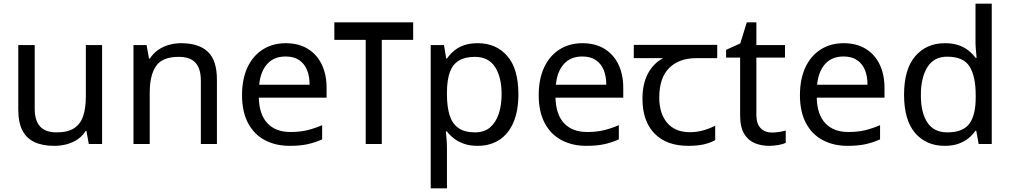

<svg xmlns="http://www.w3.org/2000/svg" viewBox="-20 -780 5477 1040"><path d="M533 -536V0H461L448 -71H444Q427 -43 400 -25Q373 -7 341 1.5Q309 10 274 10Q210 10 166.5 -10.5Q123 -31 101 -74Q79 -117 79 -185V-536H168V-191Q168 -127 197 -95Q226 -63 287 -63Q347 -63 381.5 -85.5Q416 -108 430.5 -151.5Q445 -195 445 -257V-536Z M961 -546Q1057 -546 1106 -499.5Q1155 -453 1155 -349V0H1068V-343Q1068 -408 1039 -440Q1010 -472 948 -472Q859 -472 825 -422Q791 -372 791 -278V0H703V-536H774L787 -463H792Q810 -491 836.5 -509.5Q863 -528 895 -537Q927 -546 961 -546Z M1528 -546Q1597 -546 1646.5 -516Q1696 -486 1722.5 -431.5Q1749 -377 1749 -304V-251H1382Q1384 -160 1428.5 -112.5Q1473 -65 1553 -65Q1604 -65 1643.5 -74.5Q1683 -84 1725 -102V-25Q1684 -7 1644 1.5Q1604 10 1549 10Q1473 10 1414.5 -21Q1356 -52 1323.5 -113.5Q1291 -175 1291 -264Q1291 -352 1320.5 -415Q1350 -478 1403.5 -512Q1457 -546 1528 -546ZM1527 -474Q1464 -474 1427.5 -433.5Q1391 -393 1384 -321H1657Q1657 -367 1643 -401Q1629 -435 1600.5 -454.5Q1572 -474 1527 -474Z M2218 -659V-564H2048V0H1961V-564H1791V-659Z M2568 -546Q2667 -546 2727.5 -477Q2788 -408 2788 -269Q2788 -178 2760.5 -115.5Q2733 -53 2683.5 -21.5Q2634 10 2567 10Q2526 10 2494 -1Q2462 -12 2439.5 -29.5Q2417 -47 2401 -68H2395Q2397 -51 2399 -25Q2401 1 2401 20V240H2313V-536H2385L2397 -463H2401Q2417 -486 2439.5 -505Q2462 -524 2493.5 -535Q2525 -546 2568 -546ZM2552 -472Q2498 -472 2465 -451.5Q2432 -431 2417 -390Q2402 -349 2401 -286V-269Q2401 -203 2415 -157Q2429 -111 2462.5 -87Q2496 -63 2554 -63Q2603 -63 2634.5 -90Q2666 -117 2681.5 -163.5Q2697 -210 2697 -270Q2697 -362 2661.5 -417Q2626 -472 2552 -472Z M3135 -546Q3204 -546 3253.5 -516Q3303 -486 3329.5 -431.5Q3356 -377 3356 -304V-251H2989Q2991 -160 3035.5 -112.5Q3080 -65 3160 -65Q3211 -65 3250.5 -74.5Q3290 -84 3332 -102V-25Q3291 -7 3251 1.5Q3211 10 3156 10Q3080 10 3021.5 -21Q2963 -52 2930.5 -113.5Q2898 -175 2898 -264Q2898 -352 2927.5 -415Q2957 -478 3010.5 -512Q3064 -546 3135 -546ZM3134 -474Q3071 -474 3034.5 -433.5Q2998 -393 2991 -321H3264Q3264 -367 3250 -401Q3236 -435 3207.5 -454.5Q3179 -474 3134 -474Z M3708 10Q3590 10 3525 -57Q3460 -124 3460 -245Q3460 -325 3489 -380.5Q3518 -436 3572 -465H3413V-537H3865V-465H3752Q3658 -465 3604.5 -411.5Q3551 -358 3551 -252Q3551 -165 3594 -114.5Q3637 -64 3717 -64Q3754 -64 3788 -73.5Q3822 -83 3854 -99V-21Q3825 -5 3790 2.5Q3755 10 3708 10Z M4161 -62Q4181 -62 4202 -65.5Q4223 -69 4236 -73V-6Q4222 1 4196 5.5Q4170 10 4146 10Q4104 10 4068.5 -4.5Q4033 -19 4011 -55Q3989 -91 3989 -156V-468H3913V-510L3990 -545L4025 -659H4077V-536H4232V-468H4077V-158Q4077 -109 4100.5 -85.5Q4124 -62 4161 -62Z M4550 -546Q4619 -546 4668.5 -516Q4718 -486 4744.5 -431.5Q4771 -377 4771 -304V-251H4404Q4406 -160 4450.5 -112.5Q4495 -65 4575 -65Q4626 -65 4665.5 -74.5Q4705 -84 4747 -102V-25Q4706 -7 4666 1.5Q4626 10 4571 10Q4495 10 4436.5 -21Q4378 -52 4345.5 -113.5Q4313 -175 4313 -264Q4313 -352 4342.5 -415Q4372 -478 4425.5 -512Q4479 -546 4550 -546ZM4549 -474Q4486 -474 4449.5 -433.5Q4413 -393 4406 -321H4679Q4679 -367 4665 -401Q4651 -435 4622.5 -454.5Q4594 -474 4549 -474Z M5097 10Q4997 10 4937 -59.5Q4877 -129 4877 -267Q4877 -405 4937.5 -475.5Q4998 -546 5098 -546Q5140 -546 5171 -535.5Q5202 -525 5225 -507Q5248 -489 5264 -467H5270Q5269 -480 5266.5 -505.5Q5264 -531 5264 -546V-760H5352V0H5281L5268 -72H5264Q5248 -49 5225 -30.5Q5202 -12 5170.5 -1Q5139 10 5097 10ZM5111 -63Q5196 -63 5230.5 -109.5Q5265 -156 5265 -250V-266Q5265 -366 5232 -419.5Q5199 -473 5110 -473Q5039 -473 5003.5 -416.5Q4968 -360 4968 -265Q4968 -169 5003.5 -116Q5039 -63 5111 -63Z"/></svg>

Font: uoriya25
Style: Book
Weight: 400
Designer: Jelle Bosma - Monotype Design Team
Foundry: Monotype Imaging Inc.
Version: Version 2.003